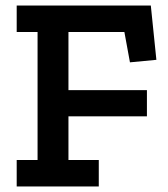

<svg xmlns="http://www.w3.org/2000/svg" viewBox="-20 -670 604 690"><path d="M447 -446 427 -555H226V-346H508V-252H226V-95H335V0H40V-95H115V-555H40V-650H522L542 -455Z"/></svg>

Font: Zilla Slab SemiBold
Style: Regular
Weight: 600
Designer: Typotheque.com
Foundry: Typotheque type foundry
Version: Version 1.1; 2017